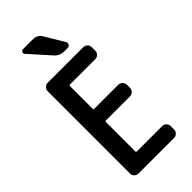

<svg xmlns="http://www.w3.org/2000/svg" viewBox="-296 -1029 1092 1092"><g transform="rotate(-45 250.0 -482.5)"><path d="M224.6 -964.8Q260.7 -964.8 278.3 -934.6L346.7 -820.3Q352.5 -810.5 347.2 -800.3Q341.8 -790 330.1 -790H299.8Q265.6 -790 242.2 -817.4L133.8 -938.5Q127 -946.3 130.9 -955.6Q134.8 -964.8 144.5 -964.8ZM110.4 0Q95.7 0 85.4 -9.8Q75.2 -19.5 75.2 -35.2V-695.3Q75.2 -710 85 -720.2Q94.7 -730.5 110.4 -730.5H394.5Q409.2 -730.5 419.4 -720.2Q429.7 -710 429.7 -695.3V-668.9Q429.7 -654.3 419.9 -644Q410.2 -633.8 394.5 -633.8H191.4Q186.5 -633.8 185.5 -628.9V-442.4Q185.5 -438.5 191.4 -438.5H384.8Q399.4 -438.5 409.7 -427.7Q419.9 -417 419.9 -402.3V-379.9Q419.9 -365.2 410.2 -355Q400.4 -344.7 384.8 -344.7H191.4Q186.5 -344.7 185.5 -339.8V-100.6Q185.5 -95.7 191.4 -95.7H394.5Q409.2 -95.7 419.4 -85.9Q429.7 -76.2 429.7 -60.5V-35.2Q429.7 -20.5 419.9 -10.3Q410.2 0 394.5 0Z"/></g></svg>

Font: Rounded-L Mgen+ 1m medium
Style: Regular
Weight: 500
Designer: [Source Han Sans]
Ryoko NISHIZUKA  (kana & ideographs); Paul D. Hunt (Latin, Greek & Cyrillic); Wenlong ZHANG  (bopomofo
Version: Version 1.059.20150602